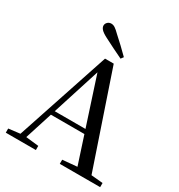

<svg xmlns="http://www.w3.org/2000/svg" viewBox="-217 -1099 1160 1244"><g transform="rotate(30 363.0 -477.0)"><path d="M430 -806 416 -787Q379 -804 343 -822.5Q307 -841 271 -859Q238 -876 225.5 -890Q213 -904 213 -918Q213 -932 224 -943Q235 -954 252 -954Q266 -954 280 -945Q294 -936 317 -913Q344 -889 373 -861.5Q402 -834 430 -806ZM12 0V-31L111 -43H129L237 -31V0ZM84 0 329 -737H394L644 0H538L320 -669H341L337 -655L128 0ZM193 -247 197 -279H505L510 -247ZM416 0V-31L550 -43H586L718 -31V0Z"/></g></svg>

Font: Noto Serif TC ExtraLight Medium
Style: Regular
Weight: 500
Version: Version 2.002-H1;hotconv 1.1.0;makeotfexe 2.6.0